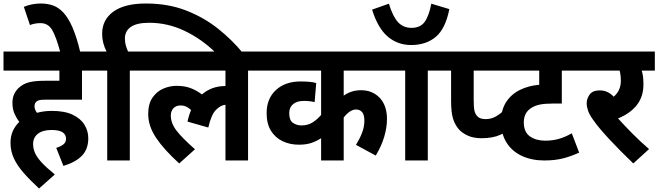

<svg xmlns="http://www.w3.org/2000/svg" viewBox="-20 -916 3758 1096"><path d="M301 -72Q325 -79 341 -91Q357 -103 357 -124Q357 -148 337 -161Q317 -174 274 -174Q224 -174 196.5 -152.5Q169 -131 169 -94Q169 -67 180 -42.5Q191 -18 217.5 11Q244 40 293 80L203 160Q152 113 115.5 71.5Q79 30 59.5 -11.5Q40 -53 40 -101Q40 -139 53.5 -168.5Q67 -198 90 -220Q74 -241 62.5 -267.5Q51 -294 51 -329Q51 -359 62 -381Q73 -403 91 -418Q114 -438 146.5 -446.5Q179 -455 240 -455H319V-513H0V-622H533V-513H448V-347H239Q215 -347 205 -344.5Q195 -342 188 -336Q177 -327 177 -309Q177 -291 191 -272Q231 -283 276 -283Q350 -283 396 -260.5Q442 -238 463 -202.5Q484 -167 484 -127Q484 -65 448 -27.5Q412 10 342 31Z M325 -615Q301 -705 278 -744.5Q255 -784 211 -784Q194 -784 178.5 -781Q163 -778 151 -773L116 -877Q162 -896 213 -896Q250 -896 282 -885Q314 -874 342 -844Q370 -814 394 -759Q418 -704 439 -615Z M592 -513H520V-622H588Q576 -646 569.5 -671Q563 -696 563 -723Q563 -803 627 -849.5Q691 -896 813 -896Q940 -896 1042.5 -856Q1145 -816 1225 -752Q1305 -688 1365 -615H1211Q1132 -693 1034.5 -739.5Q937 -786 832 -786Q761 -786 727 -762.5Q693 -739 693 -696Q693 -674 698.5 -655.5Q704 -637 711 -622H807V-513H721V0H592Z M793 -513V-622H1481V-513H1396V0H1267V-318Q1240 -316 1213 -289Q1186 -262 1169 -188L1050 -222Q1058 -258 1071 -288Q1058 -300 1043.5 -307Q1029 -314 1011 -314Q984 -314 969.5 -297.5Q955 -281 955 -257Q955 -213 987.5 -170.5Q1020 -128 1093 -64L1003 17Q915 -63 870.5 -130Q826 -197 826 -265Q826 -324 851 -359.5Q876 -395 913 -410.5Q950 -426 987 -426Q1032 -426 1065.5 -414Q1099 -402 1133 -377Q1188 -425 1267 -425V-513Z M2235 -513H1942V-370Q1985 -401 2041 -401Q2106 -401 2147.5 -357.5Q2189 -314 2189 -236Q2189 -189 2173.5 -136Q2158 -83 2125 -28L2012 -89Q2032 -121 2046 -156Q2060 -191 2060 -227Q2060 -261 2047 -276Q2034 -291 2013 -291Q1993 -291 1974.5 -277.5Q1956 -264 1942 -245V0H1813V-127Q1785 -109 1755.5 -99.5Q1726 -90 1686 -90Q1635 -90 1593 -110Q1551 -130 1526.5 -170Q1502 -210 1502 -270Q1502 -353 1555 -402Q1608 -451 1696 -451Q1721 -451 1745.5 -449Q1770 -447 1785 -442L1776 -333Q1749 -340 1715 -340Q1675 -340 1653 -321.5Q1631 -303 1631 -270Q1631 -229 1652.5 -214.5Q1674 -200 1701 -200Q1737 -200 1764 -217Q1791 -234 1813 -260V-513H1468V-622H2235Z M2422 -513V0H2293V-513H2221V-622H2508V-513ZM2545 -864Q2523 -752 2467.5 -705.5Q2412 -659 2327 -659Q2250 -659 2193.5 -707Q2137 -755 2104 -861L2200 -895Q2222 -822 2252 -789.5Q2282 -757 2329 -757Q2380 -757 2404.5 -791.5Q2429 -826 2442 -895Z M2684 -513V-345Q2684 -302 2688.5 -283.5Q2693 -265 2704 -253Q2719 -236 2752 -236Q2784 -236 2811 -251.5Q2838 -267 2856 -286L2920 -194Q2880 -167 2837 -147Q2794 -127 2729 -127Q2683 -127 2651 -141.5Q2619 -156 2599 -178Q2577 -204 2566 -239Q2555 -274 2555 -340V-513H2494V-622H2820V-513Z M3314 -513H3187V-325H3139Q3090 -325 3061.5 -319Q3033 -313 3013 -300Q2970 -273 2970 -218Q2970 -162 3005 -137.5Q3040 -113 3092 -113Q3135 -113 3171 -123.5Q3207 -134 3244 -155L3286 -45Q3241 -24 3194.5 -12Q3148 0 3087 0Q3015 0 2959 -26Q2903 -52 2871.5 -102Q2840 -152 2840 -223Q2840 -288 2869 -333Q2898 -378 2947.5 -402.5Q2997 -427 3058 -432V-513H2807V-622H3314Z M3685 -65 3595 17Q3517 -58 3457 -122.5Q3397 -187 3365 -233Q3344 -263 3336.5 -285Q3329 -307 3329 -327Q3329 -353 3346 -376.5Q3363 -400 3404 -400Q3450 -400 3483 -364Q3524 -398 3524 -455Q3524 -487 3517 -513H3301V-622H3718V-513H3643Q3648 -498 3650.5 -479Q3653 -460 3653 -435Q3653 -364 3615 -316Q3577 -268 3508 -240Q3543 -201 3589.5 -154Q3636 -107 3685 -65Z"/></svg>

Font: Noto Sans Devanagari UI SemiCondensed
Style: Bold
Weight: 700
Width: 4
Designer: Jelle Bosma - Monotype Design Team
Foundry: Monotype Imaging Inc.
Version: Version 2.004; ttfautohint (v1.8.4.7-5d5b)